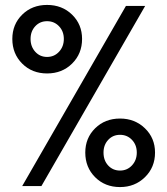

<svg xmlns="http://www.w3.org/2000/svg" viewBox="-20 -736 679 779"><path d="M30 -578Q30 -637 70 -676.5Q110 -716 171 -716Q232 -716 272.5 -676.5Q313 -637 313 -578Q313 -518 272.5 -478Q232 -438 171 -438Q110 -438 70 -478Q30 -518 30 -578ZM70 19 491 -712H569L148 19ZM104 -578Q104 -547 123 -526Q142 -505 171 -505Q200 -505 219.5 -526Q239 -547 239 -578Q239 -609 219.5 -629.5Q200 -650 171 -650Q142 -650 123 -629.5Q104 -609 104 -578ZM609 -117Q609 -57 568 -17Q527 23 467 23Q406 23 366 -17Q326 -57 326 -117Q326 -176 366 -215.5Q406 -255 467 -255Q527 -255 568 -215.5Q609 -176 609 -117ZM535 -117Q535 -148 515.5 -168.5Q496 -189 467 -189Q438 -189 419 -168.5Q400 -148 400 -117Q400 -85 419 -64.5Q438 -44 467 -44Q496 -44 515.5 -65Q535 -86 535 -117Z"/></svg>

Font: Akshar
Style: Regular
Weight: 400
Designer: Tall Chai
Foundry: Tall Chai
Version: Version 1.000